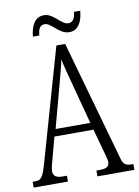

<svg xmlns="http://www.w3.org/2000/svg" viewBox="-96 -945 728 1008"><g transform="rotate(-10 268.5 -441.0)"><path d="M327 -771C379 -771 398 -822 402 -872H369C366 -844 357 -818 330 -818C291 -818 262 -882 210 -882C156 -882 138 -829 134 -781H168C170 -810 178 -835 205 -835C242 -835 272 -771 327 -771ZM0 0H183V-31H162C122 -31 110 -45 110 -68C110 -84 119 -116 125 -137L154 -245H362L395 -126C401 -103 409 -77 409 -65C409 -43 397 -31 359 -31H340V0H537V-31H529C496 -31 484 -39 475 -72L294 -714H247L75 -112C56 -45 45 -31 14 -31H0ZM167 -283 225 -499C239 -552 253 -602 260 -637C267 -602 280 -554 298 -486L352 -283Z"/></g></svg>

Font: Noto Serif Devanagari ExtraCondensed Light
Style: Regular
Weight: 300
Width: 2
Designer: Universal Thirst, Indian Type Foundry and the Monotype Design Team
Foundry: Monotype Imaging Inc.
Version: Version 2.004